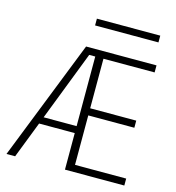

<svg xmlns="http://www.w3.org/2000/svg" viewBox="-118 -916 932 1016"><g transform="rotate(15 348.0 -407.5)"><path d="M634.3 -815.4V-778.3H287.1V-815.4ZM270 -658.2H655.8V-619.6H375.5V-348.1H627.9V-309.1H375.5V-38.1H655.8V0H330.6V-200.2H135.3L57.6 0H10.3ZM330.6 -619.6H297.4L149.9 -238.3H330.6Z"/></g></svg>

Font: Estedad-FD ExtraLight
Style: Regular
Weight: 200
Designer: Amin Abedi
Version: Version 7.3